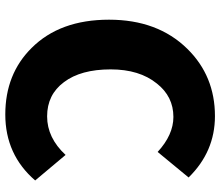

<svg xmlns="http://www.w3.org/2000/svg" viewBox="-72 -726 812 707"><g transform="rotate(90 333.5 -372.0)"><path d="M156 -83Q52 -187 52 -368Q52 -547 159 -656Q259 -758 407 -758Q538 -758 633 -661L539 -547Q476 -605 410 -605Q335 -605 287 -544Q235 -480 235 -374Q235 -264 282 -202Q328 -140 408 -140Q487 -140 550 -208L644 -96Q549 14 401 14Q252 14 156 -83Z"/></g></svg>

Font: Source Han Sans CN Heavy
Style: Bold
Weight: 900
Designer: Ryoko NISHIZUKA (kana & ideographs); Paul D. Hunt (Latin, Greek & Cyrillic); Wenlong ZHANG (bopomofo); Sandoll Communica
Foundry: Adobe Systems Incorporated
Version: Version 1.000;PS 1;hotconv 1.0.78;makeotf.lib2.5.61930